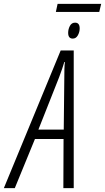

<svg xmlns="http://www.w3.org/2000/svg" viewBox="-86 -980 547 1000"><path d="M205 -918 214 -960H441L431 -918ZM293 -779Q269 -779 269 -809Q269 -828 278 -845Q287 -862 305 -862Q329 -862 329 -832Q329 -813 319.5 -796Q310 -779 293 -779ZM-66 0 230 -717H298V0H244L245 -256H96L-9 0ZM114 -305H246L249 -579Q249 -601 249.5 -621Q250 -641 252 -657H249Q245 -642 238 -622.5Q231 -603 222 -578Z"/></svg>

Font: Noto Sans ExtraCondensed Light
Style: Italic
Weight: 300
Width: 2
Italic angle: -12°
Designer: Monotype Design Team
Foundry: Monotype Imaging Inc.
Version: Version 2.013; ttfautohint (v1.8.4.7-5d5b)